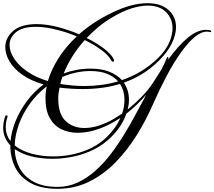

<svg xmlns="http://www.w3.org/2000/svg" viewBox="-68 -808 1343 1203"><path d="M292 375Q187 375 121.5 337.5Q56 300 26 238Q-4 176 -3 103Q-24 81 -36 53.5Q-48 26 -48 -8Q-48 -42 -35 -80Q-33 -85 -29 -85Q-25 -85 -22 -82.5Q-19 -80 -21 -75Q-27 -59 -29.5 -43Q-32 -27 -32 -12Q-32 38 -2 76Q4 13 30.5 -51.5Q57 -116 101 -175Q145 -234 205 -279Q125 -302 71.5 -340Q18 -378 -8.5 -423.5Q-35 -469 -35 -512Q-35 -571 14.5 -614Q64 -657 163 -657Q222 -657 297 -638Q330 -629 363 -618Q396 -607 427 -593Q470 -631 522 -665.5Q574 -700 635 -729Q699 -760 754 -774Q809 -788 855 -788Q941 -788 988 -745.5Q1035 -703 1035 -638Q1035 -592 1009.5 -538Q984 -484 929 -429Q879 -379 823 -345Q767 -311 708 -290Q740 -243 740 -183Q740 -168 738 -153Q736 -138 732 -122Q777 -158 818.5 -200.5Q860 -243 892 -291Q907 -313 919.5 -334.5Q932 -356 945 -375Q954 -392 961.5 -409Q969 -426 976 -442Q979 -451 983 -451Q986 -451 987 -447Q988 -443 986 -438L983 -431Q1048 -521 1108 -571Q1168 -621 1223 -621Q1239 -621 1252 -617Q1255 -616 1255 -613Q1255 -605 1248 -607Q1239 -610 1229 -610Q1192 -610 1150 -574.5Q1108 -539 1063.5 -476Q1019 -413 975.5 -331Q932 -249 891 -156Q848 -57 789.5 37.5Q731 132 656.5 208.5Q582 285 491 330Q400 375 292 375ZM696 -306Q758 -327 815.5 -361.5Q873 -396 925 -447Q970 -492 991.5 -540Q1013 -588 1013 -631Q1013 -691 972.5 -732Q932 -773 857 -773Q812 -773 756 -755.5Q700 -738 633 -698Q589 -672 549.5 -639.5Q510 -607 475 -570Q537 -539 583 -504Q629 -469 644 -438Q646 -435 646 -433Q646 -431 646 -429Q646 -421 640 -421Q634 -421 629 -429Q614 -460 569 -493.5Q524 -527 463 -557Q419 -508 385.5 -454.5Q352 -401 331 -348Q369 -362 411.5 -370Q454 -378 499 -378Q570 -378 618.5 -358Q667 -338 696 -306ZM232 -300Q252 -369 297 -441Q342 -513 413 -580Q384 -592 353.5 -602.5Q323 -613 293 -620Q253 -631 219 -635.5Q185 -640 156 -640Q73 -640 32.5 -606.5Q-8 -573 -8 -526Q-8 -486 19.5 -442.5Q47 -399 100.5 -361.5Q154 -324 232 -300ZM462 -269Q515 -269 567.5 -276Q620 -283 672 -298Q647 -327 604 -345Q561 -363 499 -363Q451 -363 407 -353Q363 -343 323 -326Q319 -315 315.5 -304Q312 -293 310 -282Q347 -276 385 -272.5Q423 -269 462 -269ZM460 -6Q526 -6 600 -40Q625 -51 649 -65.5Q673 -80 697 -96Q712 -140 712 -182Q712 -239 684 -282Q627 -265 568.5 -257.5Q510 -250 451 -250Q377 -250 305 -259Q301 -241 299 -224Q297 -207 297 -190Q297 -93 343.5 -49.5Q390 -6 460 -6ZM263 172Q364 172 455 140Q539 110 598.5 53Q658 -4 686 -69Q649 -44 608 -24Q507 24 419 24Q362 24 316 1.5Q270 -21 243.5 -69Q217 -117 217 -193Q217 -211 219 -229.5Q221 -248 225 -267Q164 -220 119.5 -158.5Q75 -97 50.5 -29.5Q26 38 24 103Q65 137 129 154.5Q193 172 263 172ZM293 363Q360 363 419 335.5Q478 308 530 261.5Q582 215 627 156Q672 97 710.5 33.5Q749 -30 782 -91.5Q815 -153 842 -203L849 -216Q792 -149 724 -96Q707 -46 671 2.5Q635 51 582 90.5Q529 130 460 154Q414 170 362.5 178.5Q311 187 260 187Q192 187 130 172Q68 157 24 126Q26 191 55 245Q84 299 143 331Q202 363 293 363Z"/></svg>

Font: Mea Culpa
Style: Regular
Weight: 400
Designer: Robert E. Leuschke
Foundry: Robert E. Leuschke
Version: Version 1.010; ttfautohint (v1.8.3)